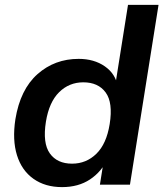

<svg xmlns="http://www.w3.org/2000/svg" viewBox="-20 -756 669 786"><path d="M234 10Q165 10 117 -24Q69 -58 49.5 -120.5Q30 -183 43 -268Q63 -390 133.5 -452.5Q204 -515 302 -515Q365 -515 409 -484.5Q453 -454 462 -402H451L504 -736H629L512 0H389L406 -107H421Q396 -53 348.5 -21.5Q301 10 234 10ZM275 -86Q333 -86 374.5 -126.5Q416 -167 429 -248Q443 -336 412.5 -377.5Q382 -419 321 -419Q263 -419 222 -378.5Q181 -338 168 -258Q154 -170 184 -128Q214 -86 275 -86Z"/></svg>

Font: Mulish ExtraLight
Style: Italic
Weight: 200
Italic angle: -9°
Designer: Vernon Adams
Foundry: Vernon Adams
Version: Version 3.603